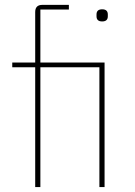

<svg xmlns="http://www.w3.org/2000/svg" viewBox="-20 -760 550 780"><path d="M123 0V-486.8H29.8V-505.9H123V-710.9Q123 -740.2 151.9 -740.2H259.8V-721.2H144V-505.9H404.8V0H383.8V-486.8H144V0ZM372.1 -693.8V-701.2Q372.1 -722.2 395 -722.2Q418 -722.2 418 -701.2V-693.8Q418 -672.9 395 -672.9Q372.1 -672.9 372.1 -693.8Z"/></svg>

Font: Anuphan Thin
Style: Regular
Weight: 250
Designer: Mike Abbink, Paul van der Laan, Pieter van Rosmalen, Mint Tantisuwanna
Foundry: Bold Monday; Cadson Demak
Version: Version 3.002;hotconv 1.0.109;makeotfexe 2.5.65596